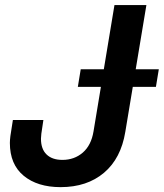

<svg xmlns="http://www.w3.org/2000/svg" viewBox="-20 -748 664 778"><path d="M225.6 10.3Q131.8 10.3 75.9 -35.9Q20 -82 20 -168.9Q20 -180.2 22.2 -197.5Q24.4 -214.8 32.2 -261.7H155.8Q148.9 -219.2 147.5 -206.1Q146 -192.9 146 -186Q146 -144 168.7 -122.1Q191.4 -100.1 232.9 -100.1Q281.2 -100.1 315.4 -129.6Q349.6 -159.2 358.9 -215.3L443.8 -727.5H573.2L487.8 -213.9Q470.2 -106 401.4 -47.9Q332.5 10.3 225.6 10.3ZM295.4 -396 307.1 -467.3H623.5L611.8 -396Z"/></svg>

Font: Inter Display SemiBold
Style: Italic
Weight: 600
Italic angle: -9.39999°
Designer: Rasmus Andersson
Foundry: rsms
Version: Version 4.000;git-a52131595